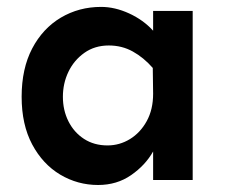

<svg xmlns="http://www.w3.org/2000/svg" viewBox="-20 -524 658 559"><path d="M265.6 14.6Q206.1 14.6 155.3 -15.6Q104.5 -45.9 73.7 -103.5Q43 -161.1 43 -242.2Q43 -324.2 73.7 -382.8Q104.5 -441.4 157.2 -472.7Q210 -503.9 274.4 -503.9Q314.5 -503.9 356 -484.9Q397.5 -465.8 425.8 -434.6V-492.2H541V0H425.8V-83Q403.3 -43 361.8 -14.2Q320.3 14.6 265.6 14.6ZM293 -100.6Q328.1 -100.6 358.4 -119.1Q388.7 -137.7 407.2 -171.4Q425.8 -205.1 425.8 -251L424.8 -326.2Q398.4 -356.4 366.7 -374Q335 -391.6 296.9 -391.6Q255.9 -391.6 225.6 -370.1Q195.3 -348.6 179.2 -314.9Q163.1 -281.2 163.1 -242.2Q163.1 -203.1 179.2 -170.9Q195.3 -138.7 224.6 -119.6Q253.9 -100.6 293 -100.6Z"/></svg>

Font: Sen SemiBold
Style: Regular
Weight: 600
Designer: Kosal Sen, Philatype
Foundry: Philatype
Version: Version 2.000;gftools[0.9.31]